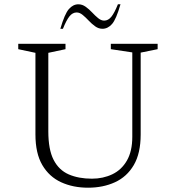

<svg xmlns="http://www.w3.org/2000/svg" viewBox="-20 -864 819 894"><path d="M390 10Q320 10 264.5 -15.5Q209 -41 177 -95.5Q145 -150 145 -238V-618L65 -635V-660H285V-635L205 -618V-252Q205 -168 229.5 -120Q254 -72 300 -52Q346 -32 408 -32Q460 -32 503 -52.5Q546 -73 571 -116.5Q596 -160 596 -227V-620L496 -635V-660H714V-635L635 -619V-238Q635 -150 603 -95.5Q571 -41 515.5 -15.5Q460 10 390 10ZM261 -730Q281 -799 300.5 -821.5Q320 -844 345 -844Q363 -844 379 -832.5Q395 -821 409 -806Q423 -791 437 -779.5Q451 -768 465 -768Q484 -768 498.5 -786Q513 -804 529 -844H541Q521 -774 501.5 -752Q482 -730 457 -730Q439 -730 423 -741.5Q407 -753 393 -768Q379 -783 365 -794.5Q351 -806 337 -806Q318 -806 303.5 -788Q289 -770 273 -730Z"/></svg>

Font: Spectral ExtraLight
Style: Regular
Weight: 275
Designer: Jean-Baptiste Levee
Foundry: Production Type
Version: Version 2.001